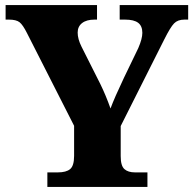

<svg xmlns="http://www.w3.org/2000/svg" viewBox="-20 -734 760 754"><path d="M166 -57H207Q240 -57 255.5 -70Q271 -83 271 -122V-240L86 -604Q70 -636 57 -646.5Q44 -657 15 -657H2V-714H361V-657H351Q320 -657 302.5 -643.5Q285 -630 285 -606Q285 -581 300 -551L374 -404Q396 -359 414 -308Q429 -349 467 -429L523 -545Q539 -582 539 -605Q539 -632 522.5 -644.5Q506 -657 471 -657H450V-714H719V-657H704Q678 -657 663.5 -642Q649 -627 625 -579L454 -239V-121Q454 -83 468.5 -70Q483 -57 510 -57H559V0H166Z"/></svg>

Font: Noto Serif ExtraBold
Style: Regular
Weight: 800
Designer: Monotype Design Team
Foundry: Monotype Imaging Inc.
Version: Version 1.001